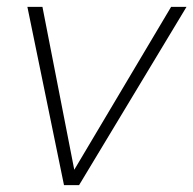

<svg xmlns="http://www.w3.org/2000/svg" viewBox="-20 -541 565 561"><path d="M525 -521 211 0H167L60 -521H104L197 -45L480 -521Z"/></svg>

Font: Gontserrat ExtraLight
Style: Italic
Weight: 275
Italic angle: -11.3°
Designer: Julieta Ulanovsky
Foundry: Julieta Ulanovsky
Version: Version 6.001